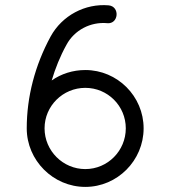

<svg xmlns="http://www.w3.org/2000/svg" viewBox="-20 -734 669 754"><path d="M85 -230C85 -104 189 0 315 0C441 0 544 -104 544 -230C544 -356 441 -459 315 -459C266 -459 220 -444 183 -418C197 -465 216 -513 241 -558C272 -616 336 -649 401 -643C445.7 -638.3 452.3 -708.2 407 -713C314 -721 224 -673 179 -591C117 -477 85 -353 85 -230ZM155 -230C155 -318 227 -389 315 -389C403 -389 474 -318 474 -230C474 -142 403 -70 315 -70C227 -70 155 -142 155 -230Z"/></svg>

Font: Noto Sans Duployan
Style: Regular
Weight: 400
Designer: David Corbett
Foundry: David Corbett
Version: Version 3.002